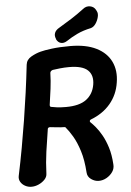

<svg xmlns="http://www.w3.org/2000/svg" viewBox="-79 -919 659 967"><g transform="rotate(-5 250.5 -435.0)"><path d="M41 5Q24 5 9 -3Q-6 -11 -14 -24.5Q-22 -38 -19 -54Q-4 -125 8.5 -194Q21 -263 32 -332Q43 -401 52.5 -470Q62 -539 70 -610Q73 -635 97.5 -649Q122 -663 146 -669Q164 -674 203 -679Q242 -684 296 -684Q376 -684 428 -658Q480 -632 502 -586Q524 -540 514 -480Q505 -420 467.5 -375Q430 -330 367 -306Q363 -304 362 -300Q361 -296 364 -293Q375 -283 390 -265Q405 -247 420 -220.5Q435 -194 446.5 -157.5Q458 -121 461 -72Q463 -51 451.5 -34Q440 -17 421 -6Q402 5 381 5Q361 5 342.5 -8Q324 -21 323 -43Q319 -106 304.5 -152Q290 -198 271.5 -229Q253 -260 238 -277Q237 -279 235 -279.5Q233 -280 228 -280Q213 -280 192 -282.5Q171 -285 159 -286Q147 -286 147 -273Q138 -218 130.5 -164.5Q123 -111 121 -55Q121 -38 108 -24.5Q95 -11 77 -3Q59 5 41 5ZM249 -380Q317 -380 352 -406.5Q387 -433 395 -480Q403 -527 376 -553Q349 -579 281 -579Q258 -579 235 -576.5Q212 -574 199 -572Q194 -571 189.5 -567Q185 -563 185 -557Q184 -518 179 -478.5Q174 -439 168 -399Q167 -394 169 -390.5Q171 -387 175 -387Q184 -385 202.5 -382.5Q221 -380 249 -380ZM283 -711Q266 -700 251 -704Q236 -708 228 -725V-727Q221 -743 226.5 -757Q232 -771 250 -781Q282 -800 313.5 -820Q345 -840 378 -865Q394 -878 413.5 -874.5Q433 -871 442 -854L445 -848Q452 -836 447.5 -817.5Q443 -799 432.5 -784Q422 -769 408 -765Q369 -757 338.5 -742.5Q308 -728 283 -711Z"/></g></svg>

Font: Winky Sans Medium
Style: Italic
Weight: 500
Italic angle: -8.97852°
Designer: Simon Atzbach
Foundry: typofactur
Version: Version 1.205